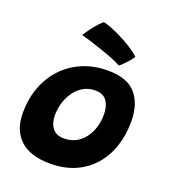

<svg xmlns="http://www.w3.org/2000/svg" viewBox="-139 -857 864 971"><g transform="rotate(20 293.0 -371.0)"><path d="M241.5 11Q132 11 78.2 -40.8Q24.5 -92.5 24.5 -183Q24.5 -259.5 48.5 -323.2Q72.5 -387 116.5 -433.5Q160.5 -480 221.8 -505.8Q283 -531.5 357.5 -531.5Q462 -531.5 508.5 -477Q555 -422.5 555 -329.5Q555 -254.5 533.5 -192Q512 -129.5 471.2 -84Q430.5 -38.5 372.8 -13.8Q315 11 241.5 11ZM262.5 -132.5Q299 -132.5 327 -147.2Q355 -162 374.2 -188Q393.5 -214 403.2 -246.8Q413 -279.5 413 -315.5Q413 -358 394 -386.5Q375 -415 331 -415Q296 -415 268.2 -399.2Q240.5 -383.5 221 -356.5Q201.5 -329.5 191.2 -296Q181 -262.5 181 -227Q181 -186 201.2 -159.2Q221.5 -132.5 262.5 -132.5ZM252.5 -754.5Q264 -753.5 290 -743.5Q316 -733.5 348.2 -717.8Q380.5 -702 411 -682.8Q441.5 -663.5 462.5 -644Q454.5 -631 441.2 -615.8Q428 -600.5 415.8 -588.8Q403.5 -577 398 -574Q381.5 -584 353.2 -595.5Q325 -607 292 -618.2Q259 -629.5 227.5 -639.5Q196 -649.5 172 -655.5Q175.5 -661.5 187.2 -679Q199 -696.5 216.2 -717.2Q233.5 -738 252.5 -754.5Z"/></g></svg>

Font: Grandstander Thin
Style: Bold Italic
Weight: 700
Italic angle: -15°
Version: Version 1.200